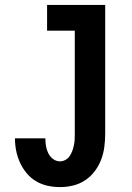

<svg xmlns="http://www.w3.org/2000/svg" viewBox="-20 -755 540 783"><path d="M225 8Q199 8 174 2.5Q149 -3 127 -16Q105 -29 88.5 -49Q72 -69 61.5 -92Q51 -115 46 -140Q41 -165 41 -191H165Q165 -175 167.5 -159.5Q170 -144 177 -130Q184 -116 196.5 -106.5Q209 -97 225 -97Q236 -97 247 -103Q258 -109 264.5 -119Q271 -129 275 -140Q279 -151 281.5 -163Q284 -175 284.5 -186.5Q285 -198 285 -210V-630H172V-735H409V-210Q409 -183 405.5 -156Q402 -129 392.5 -104Q383 -79 366.5 -57Q350 -35 327.5 -20Q305 -5 278.5 1.5Q252 8 225 8Z"/></svg>

Font: Iosevka Curly Extrabold
Style: Regular
Weight: 800
Monospace: yes
Designer: Belleve Invis
Foundry: Belleve Invis
Version: Version 22.1.2; ttfautohint (v1.8.4)